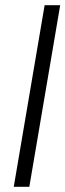

<svg xmlns="http://www.w3.org/2000/svg" viewBox="-20 -720 252 740"><path d="M33 0 152 -700H212L93 0Z"/></svg>

Font: Figtree Light
Style: Italic
Weight: 300
Italic angle: -9.5°
Foundry: Erik Kennedy
Version: Version 2.001; ttfautohint (v1.8.4.7-5d5b);gftools[0.9.27]